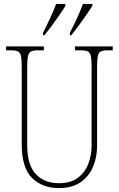

<svg xmlns="http://www.w3.org/2000/svg" viewBox="-20 -951 608 981"><path d="M281 10Q196 10 143.5 -42Q91 -94 91 -214V-608Q91 -646 87.5 -664Q84 -682 72 -688Q60 -694 35 -694H11V-714H204V-694H175Q150 -694 138.5 -688Q127 -682 123 -663.5Q119 -645 119 -606V-210Q119 -108 163 -61.5Q207 -15 281 -15Q342 -15 378.5 -43Q415 -71 431.5 -115Q448 -159 448 -207V-607Q448 -645 444.5 -663.5Q441 -682 429 -688Q417 -694 392 -694H363V-714H556V-694H532Q507 -694 495 -688Q483 -682 479.5 -663.5Q476 -645 476 -607V-205Q476 -147 455 -98Q434 -49 391 -19.5Q348 10 281 10ZM337 -784Q358 -823 374.5 -860Q391 -897 404 -931H452V-921Q441 -904 422.5 -877Q404 -850 383 -821.5Q362 -793 344 -771H337ZM200 -784Q220 -823 237 -860Q254 -897 267 -931H314V-921Q304 -904 285.5 -877Q267 -850 246 -821.5Q225 -793 207 -771H200Z"/></svg>

Font: Noto Serif Sinhala Condensed Thin
Style: Regular
Weight: 100
Width: 3
Designer: Jelle Bosma - Monotype Design Team
Foundry: Monotype Imaging Inc.
Version: Version 2.007; ttfautohint (v1.8.4.7-5d5b)